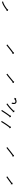

<svg xmlns="http://www.w3.org/2000/svg" viewBox="1516 -1815 311 3383"><g transform="rotate(90 1671.5 -123.5)"><path d="M8.2 -23C7.5 -23 6.9 -22.9 6.3 -22.8L10.7 -3.2C10.9 -3.3 10.1 -3.1 10.2 -3.1C10.2 -3.1 10.3 -3.1 10.4 -3.1C10.4 -3.1 10.5 -3.2 10.5 -3.2C12.2 -3.4 13.8 -3.7 15.4 -4C15.4 -4 15.5 -4 15.5 -4C15.6 -4 15.7 -4 15.7 -4C18.3 -4.6 20.9 -5.2 23.6 -5.9C23.6 -5.9 23.6 -5.9 23.7 -5.9C23.7 -5.9 23.8 -6 23.8 -6C27.2 -7 30.7 -8 34.1 -9.2C34.1 -9.2 34.1 -9.2 34.2 -9.2C34.2 -9.2 34.3 -9.3 34.3 -9.3C38.3 -10.7 42.3 -12.3 46.3 -13.9C46.3 -13.9 46.3 -13.9 46.4 -13.9C46.4 -13.9 46.5 -14 46.5 -14C50.9 -15.9 55.3 -17.8 59.7 -19.9C59.7 -19.9 59.7 -19.9 59.8 -19.9C59.8 -20 59.9 -20 59.9 -20C64.5 -22.3 69.2 -24.6 73.8 -27.1C73.8 -27.1 73.8 -27.1 73.8 -27.1C73.9 -27.1 73.9 -27.1 73.9 -27.1C78.6 -29.7 83.3 -32.4 88 -35.1C88 -35.1 88 -35.1 88 -35.1C88.1 -35.1 88.1 -35.1 88.1 -35.1C92.7 -37.9 97.3 -40.7 101.9 -43.6C101.9 -43.6 101.9 -43.6 102 -43.6C102 -43.6 102 -43.7 102 -43.7C106.4 -46.5 110.8 -49.4 115.2 -52.3C115.2 -52.3 115.2 -52.3 115.2 -52.3C115.2 -52.3 115.2 -52.4 115.2 -52.4C119.3 -55.1 123.3 -57.9 127.3 -60.8C127.3 -60.8 127.4 -60.8 127.4 -60.8C127.4 -60.8 127.4 -60.8 127.4 -60.8C131 -63.4 134.6 -66 138.1 -68.6C138.1 -68.6 138.1 -68.6 138.1 -68.6C138.1 -68.6 138.1 -68.6 138.1 -68.6C141.1 -70.9 144.1 -73.1 147.1 -75.4L147.1 -75.4L147.1 -75.4C149.4 -77.2 151.7 -78.9 153.9 -80.7L153.9 -80.7L153.9 -80.7C155.4 -81.9 156.9 -83 158.3 -84.2L158.3 -84.2L158.3 -84.2C158.8 -84.6 159.3 -85 159.9 -85.4L168.1 -75.1L171.7 -107.7L139.1 -111.3L147.4 -101C146.9 -100.6 146.3 -100.2 145.8 -99.8L145.8 -99.8L145.8 -99.8C144.4 -98.7 143 -97.6 141.6 -96.4L141.6 -96.5L141.6 -96.5C139.4 -94.7 137.1 -93 134.9 -91.3L134.9 -91.3L134.9 -91.3C132 -89.1 129.1 -86.9 126.2 -84.7C126.2 -84.7 126.2 -84.7 126.2 -84.7C126.2 -84.7 126.2 -84.7 126.2 -84.7C122.7 -82.1 119.2 -79.6 115.7 -77.1C115.7 -77.1 115.7 -77.1 115.8 -77.1C115.8 -77.1 115.8 -77.1 115.8 -77.1C111.9 -74.3 107.9 -71.6 104 -68.9C104 -68.9 104 -68.9 104 -68.9C104 -68.9 104 -68.9 104 -68.9C99.8 -66.1 95.5 -63.2 91.2 -60.5C91.2 -60.5 91.2 -60.5 91.2 -60.5C91.3 -60.5 91.3 -60.5 91.3 -60.5C86.8 -57.7 82.3 -55 77.8 -52.3C77.8 -52.3 77.9 -52.3 77.9 -52.3C77.9 -52.3 77.9 -52.4 77.9 -52.4C73.4 -49.7 68.9 -47.2 64.3 -44.7C64.3 -44.7 64.3 -44.7 64.4 -44.7C64.4 -44.7 64.4 -44.7 64.4 -44.7C60 -42.4 55.6 -40.1 51.1 -37.9C51.1 -37.9 51.1 -38 51.1 -38C51.2 -38 51.2 -38 51.2 -38C47 -36.1 42.8 -34.2 38.6 -32.3C38.6 -32.3 38.6 -32.4 38.7 -32.4C38.7 -32.4 38.8 -32.4 38.8 -32.4C35 -30.9 31.3 -29.4 27.5 -28.1C27.5 -28.1 27.5 -28.1 27.6 -28.1C27.6 -28.1 27.7 -28.1 27.7 -28.1C24.5 -27.1 21.4 -26.1 18.2 -25.2C18.2 -25.2 18.3 -25.2 18.3 -25.2C18.4 -25.2 18.5 -25.2 18.5 -25.2C16.2 -24.6 13.8 -24.1 11.5 -23.6C11.5 -23.6 11.6 -23.6 11.6 -23.6C11.7 -23.6 11.8 -23.6 11.8 -23.6C10.5 -23.4 9.2 -23.2 7.9 -23C7.9 -23 8 -23 8.1 -23C8.1 -23 8.2 -23 8.2 -23Z M765.2 -98.6C764.7 -98.2 764.2 -97.9 763.7 -97.5L775.2 -81.1C775.7 -81.5 776.2 -81.8 776.7 -82.2L776.7 -82.2L776.8 -82.2C778.3 -83.3 779.7 -84.4 781.2 -85.4C781.2 -85.4 781.2 -85.4 781.2 -85.5C781.2 -85.5 781.3 -85.5 781.3 -85.5C783.6 -87.2 785.9 -88.9 788.2 -90.6C788.2 -90.6 788.2 -90.6 788.2 -90.6C788.2 -90.6 788.2 -90.6 788.2 -90.6C791.2 -92.9 794.1 -95.2 797.1 -97.5L797.1 -97.5L797.1 -97.5C800.6 -100.2 804.1 -103 807.6 -105.7L807.6 -105.7L807.6 -105.7C811.5 -108.8 815.4 -111.9 819.3 -115C823.5 -118.3 827.6 -121.7 831.8 -125C836.1 -128.4 840.4 -131.9 844.7 -135.3L844.7 -135.3L844.7 -135.3C849.1 -138.7 853.4 -142.1 857.8 -145.5L857.8 -145.5L857.7 -145.5C862 -148.7 866.2 -152 870.5 -155.3L870.5 -155.3L870.4 -155.2C874.4 -158.3 878.4 -161.3 882.5 -164.3L882.4 -164.3L882.4 -164.3C886 -167 889.7 -169.6 893.3 -172.3L893.3 -172.3L893.3 -172.3C896.3 -174.5 899.4 -176.7 902.5 -178.9L902.5 -178.9L902.5 -178.9C904.9 -180.6 907.3 -182.3 909.7 -184L909.7 -184L909.7 -184C911.2 -185.1 912.8 -186.1 914.3 -187.2L914.3 -187.2L914.3 -187.2C914.9 -187.6 915.4 -188 916 -188.3L923.4 -177.5L929.4 -209.7L897.2 -215.7L904.6 -204.8C904.1 -204.4 903.5 -204.1 903 -203.7L903 -203.7L902.9 -203.7C901.4 -202.6 899.8 -201.5 898.2 -200.4L898.2 -200.4L898.2 -200.4C895.8 -198.7 893.3 -197 890.9 -195.2L890.9 -195.2L890.9 -195.2C887.7 -193 884.6 -190.7 881.5 -188.5L881.5 -188.4L881.5 -188.4C877.8 -185.8 874.1 -183.1 870.5 -180.3L870.5 -180.3L870.5 -180.3C866.4 -177.3 862.4 -174.2 858.3 -171.2L858.3 -171.2L858.3 -171.2C854 -167.9 849.8 -164.6 845.5 -161.3L845.5 -161.3L845.5 -161.3C841.1 -157.8 836.7 -154.4 832.4 -151L832.3 -151L832.3 -151C828 -147.5 823.7 -144.1 819.3 -140.6C815.1 -137.3 811 -134 806.8 -130.7C802.9 -127.6 799.1 -124.5 795.2 -121.4L795.2 -121.4L795.2 -121.4C791.7 -118.7 788.3 -116 784.8 -113.2L784.8 -113.3L784.8 -113.3C781.9 -111 779 -108.8 776.1 -106.5C776.1 -106.5 776.1 -106.6 776.1 -106.6C776.1 -106.6 776.1 -106.6 776.1 -106.6C773.9 -104.9 771.7 -103.2 769.4 -101.6C769.4 -101.6 769.4 -101.6 769.4 -101.6C769.5 -101.6 769.5 -101.6 769.5 -101.6C768.1 -100.6 766.6 -99.6 765.2 -98.6L765.2 -98.6Z M1280.3 -98.6C1279.7 -98.2 1279.2 -97.9 1278.7 -97.5L1290.2 -81.1C1290.7 -81.5 1291.2 -81.9 1291.7 -82.2L1291.8 -82.2L1291.8 -82.2C1293.3 -83.3 1294.8 -84.4 1296.3 -85.4L1296.3 -85.5L1296.3 -85.5C1298.6 -87.1 1301 -88.8 1303.3 -90.5L1303.3 -90.6L1303.3 -90.6C1306.3 -92.8 1309.3 -95 1312.3 -97.3L1312.3 -97.3L1312.3 -97.3C1315.8 -100 1319.3 -102.7 1322.8 -105.4L1322.8 -105.4L1322.9 -105.5C1326.8 -108.5 1330.6 -111.6 1334.5 -114.7L1334.5 -114.7L1334.5 -114.7C1338.7 -118 1342.8 -121.4 1346.9 -124.7L1346.9 -124.7L1346.9 -124.7C1351.2 -128.2 1355.5 -131.7 1359.7 -135.1L1359.7 -135.1L1359.7 -135.1C1364 -138.6 1368.2 -142.1 1372.4 -145.6C1376.6 -149 1380.7 -152.4 1384.8 -155.8C1388.7 -159 1392.5 -162.1 1396.4 -165.3L1396.4 -165.3L1396.4 -165.3C1399.8 -168.1 1403.3 -170.9 1406.8 -173.7L1406.8 -173.7L1406.8 -173.7C1409.8 -176.1 1412.7 -178.5 1415.7 -180.8L1415.7 -180.8L1415.7 -180.8C1417.9 -182.6 1420.2 -184.4 1422.5 -186.3L1422.5 -186.3L1422.5 -186.2C1424 -187.4 1425.5 -188.6 1427 -189.7L1427 -189.7L1427 -189.7C1427.5 -190.1 1428 -190.5 1428.6 -191L1436.6 -180.6L1440.7 -213.1L1408.2 -217.1L1416.3 -206.7C1415.7 -206.3 1415.2 -205.9 1414.7 -205.5L1414.7 -205.5L1414.7 -205.5C1413.2 -204.3 1411.7 -203.2 1410.2 -202L1410.2 -202L1410.2 -202C1407.8 -200.1 1405.5 -198.3 1403.2 -196.5L1403.2 -196.5L1403.2 -196.5C1400.2 -194.1 1397.2 -191.7 1394.3 -189.3L1394.3 -189.3L1394.2 -189.3C1390.7 -186.5 1387.2 -183.6 1383.8 -180.8L1383.7 -180.8L1383.7 -180.8C1379.9 -177.6 1376 -174.4 1372.1 -171.2C1368 -167.9 1363.8 -164.5 1359.7 -161.1C1355.5 -157.6 1351.2 -154.1 1347 -150.6L1347 -150.6L1347 -150.6C1342.8 -147.1 1338.6 -143.7 1334.3 -140.2L1334.3 -140.2L1334.3 -140.2C1330.2 -136.9 1326.1 -133.6 1322 -130.3L1322 -130.3L1322 -130.3C1318.2 -127.3 1314.4 -124.2 1310.5 -121.2L1310.5 -121.2L1310.5 -121.2C1307.1 -118.5 1303.6 -115.9 1300.2 -113.2L1300.2 -113.2L1300.2 -113.2C1297.3 -111 1294.3 -108.8 1291.4 -106.6L1291.4 -106.6L1291.4 -106.7C1289.2 -105 1286.9 -103.3 1284.6 -101.7L1284.6 -101.7L1284.7 -101.7C1283.2 -100.7 1281.7 -99.6 1280.3 -98.6L1280.3 -98.6ZM1787.8 -180.5C1787.6 -180 1787.5 -179.5 1787.3 -178.9L1806.3 -172.6C1806.5 -173.2 1806.7 -173.8 1806.8 -174.4C1806.8 -174.4 1806.8 -174.4 1806.9 -174.4C1806.9 -174.4 1806.9 -174.5 1806.9 -174.5C1807.4 -176.1 1807.9 -177.8 1808.4 -179.5C1808.4 -179.5 1808.4 -179.6 1808.4 -179.6C1808.4 -179.6 1808.4 -179.7 1808.4 -179.7C1809.1 -182.3 1809.8 -185 1810.3 -187.6C1810.3 -187.6 1810.4 -187.7 1810.4 -187.8C1810.4 -187.8 1810.4 -187.9 1810.4 -187.9C1811.1 -191.4 1811.6 -194.8 1812.1 -198.3C1812.1 -198.3 1812.1 -198.4 1812.1 -198.5C1812.1 -198.6 1812.1 -198.7 1812.1 -198.7C1812.5 -202.8 1812.7 -206.9 1812.8 -211C1812.8 -211 1812.8 -211.1 1812.8 -211.2C1812.8 -211.4 1812.8 -211.5 1812.8 -211.5C1812.6 -215.9 1812.1 -220.4 1811.4 -224.8C1811.4 -224.8 1811.4 -225 1811.3 -225.2C1811.3 -225.4 1811.3 -225.5 1811.3 -225.5C1810.2 -229.9 1808.7 -234.2 1806.9 -238.4C1806.8 -238.4 1806.7 -238.6 1806.6 -238.9C1806.4 -239.1 1806.3 -239.4 1806.3 -239.4C1804 -243.1 1801.3 -246.6 1798.1 -249.6C1798 -249.6 1797.8 -249.9 1797.5 -250.1C1797.3 -250.3 1797 -250.5 1797 -250.5C1793.4 -253.1 1789.4 -255.2 1785.2 -256.7C1785.2 -256.7 1785 -256.8 1784.7 -256.9C1784.5 -257 1784.2 -257.1 1784.2 -257.1C1779.8 -258.2 1775.2 -259 1770.6 -259.4C1770.6 -259.4 1770.5 -259.4 1770.3 -259.4C1770.1 -259.4 1770 -259.4 1770 -259.4C1765.5 -259.5 1761.1 -259.2 1756.8 -258.6C1756.8 -258.6 1756.6 -258.6 1756.5 -258.6C1756.3 -258.5 1756.2 -258.5 1756.2 -258.5C1752.2 -257.7 1748.2 -256.8 1744.2 -255.6C1744.2 -255.6 1744.2 -255.6 1744.1 -255.6C1744 -255.6 1743.9 -255.5 1743.9 -255.5C1740.6 -254.5 1737.2 -253.3 1733.9 -252C1733.9 -252 1733.9 -252 1733.8 -252C1733.8 -251.9 1733.7 -251.9 1733.7 -251.9C1731.2 -250.9 1728.6 -249.8 1726.1 -248.6C1726.1 -248.6 1726.1 -248.6 1726.1 -248.6C1726 -248.6 1726 -248.6 1726 -248.6C1724.4 -247.8 1722.8 -247 1721.2 -246.2C1721.2 -246.2 1721.2 -246.2 1721.2 -246.2C1721.2 -246.2 1721.1 -246.2 1721.1 -246.2C1720.6 -245.9 1720 -245.6 1719.5 -245.3L1713.4 -257L1703.6 -225.7L1734.8 -215.9L1728.7 -227.6C1729.3 -227.9 1729.8 -228.1 1730.3 -228.4C1730.3 -228.4 1730.3 -228.4 1730.3 -228.4C1730.3 -228.4 1730.2 -228.4 1730.2 -228.4C1731.7 -229.1 1733.2 -229.8 1734.6 -230.5C1734.6 -230.5 1734.6 -230.5 1734.6 -230.5C1734.5 -230.5 1734.5 -230.4 1734.5 -230.4C1736.8 -231.5 1739.1 -232.5 1741.4 -233.4C1741.4 -233.4 1741.3 -233.4 1741.3 -233.4C1741.2 -233.4 1741.1 -233.3 1741.1 -233.3C1744.1 -234.5 1747.1 -235.5 1750.1 -236.5C1750.1 -236.5 1750 -236.5 1749.9 -236.5C1749.8 -236.4 1749.8 -236.4 1749.8 -236.4C1753.1 -237.4 1756.6 -238.2 1760 -238.9C1760 -238.9 1759.9 -238.9 1759.8 -238.8C1759.6 -238.8 1759.5 -238.8 1759.5 -238.8C1762.8 -239.3 1766.2 -239.5 1769.6 -239.4C1769.6 -239.4 1769.4 -239.4 1769.3 -239.4C1769.1 -239.4 1768.9 -239.4 1768.9 -239.4C1772.4 -239.1 1775.8 -238.6 1779.1 -237.7C1779.1 -237.7 1778.9 -237.8 1778.6 -237.9C1778.4 -238 1778.1 -238.1 1778.1 -238.1C1780.7 -237.1 1783.1 -235.8 1785.4 -234.2C1785.4 -234.2 1785.1 -234.4 1784.8 -234.7C1784.6 -234.9 1784.3 -235.1 1784.3 -235.1C1786.2 -233.3 1787.9 -231.2 1789.2 -229C1789.2 -229 1789.1 -229.2 1789 -229.5C1788.8 -229.7 1788.7 -230 1788.7 -230C1790 -227 1791.1 -223.9 1791.8 -220.8C1791.8 -220.8 1791.8 -221 1791.8 -221.2C1791.7 -221.4 1791.7 -221.5 1791.7 -221.5C1792.3 -218 1792.6 -214.3 1792.8 -210.7C1792.8 -210.7 1792.8 -210.8 1792.8 -211C1792.8 -211.1 1792.8 -211.2 1792.8 -211.2C1792.7 -207.7 1792.5 -204.1 1792.2 -200.6C1792.2 -200.6 1792.2 -200.7 1792.2 -200.8C1792.2 -200.9 1792.2 -200.9 1792.2 -200.9C1791.8 -197.8 1791.4 -194.8 1790.8 -191.7C1790.8 -191.7 1790.8 -191.8 1790.8 -191.8C1790.8 -191.9 1790.8 -191.9 1790.8 -191.9C1790.3 -189.6 1789.7 -187.2 1789.1 -184.8C1789.1 -184.8 1789.1 -184.9 1789.1 -184.9C1789.1 -184.9 1789.1 -185 1789.1 -185C1788.7 -183.5 1788.3 -182 1787.8 -180.5C1787.8 -180.5 1787.8 -180.5 1787.8 -180.5C1787.8 -180.5 1787.8 -180.5 1787.8 -180.5Z M1804.3 -98.6C1803.8 -98.3 1803.2 -97.9 1802.7 -97.5L1814.1 -81.1C1814.7 -81.5 1815.2 -81.9 1815.8 -82.2L1815.8 -82.2L1815.8 -82.2C1817.3 -83.3 1818.8 -84.4 1820.3 -85.4L1820.3 -85.5L1820.3 -85.5C1822.7 -87.1 1825 -88.8 1827.4 -90.5L1827.4 -90.5L1827.4 -90.5C1830.4 -92.7 1833.4 -94.9 1836.4 -97.2C1836.4 -97.2 1836.4 -97.2 1836.4 -97.2C1836.4 -97.2 1836.5 -97.2 1836.5 -97.2C1840 -99.9 1843.5 -102.5 1847 -105.2C1847 -105.2 1847 -105.2 1847 -105.2C1847 -105.2 1847.1 -105.3 1847.1 -105.3C1851 -108.3 1854.8 -111.3 1858.7 -114.4C1858.7 -114.4 1858.7 -114.4 1858.7 -114.4C1858.7 -114.4 1858.7 -114.5 1858.7 -114.5C1862.8 -117.8 1866.9 -121.1 1870.9 -124.5C1870.9 -124.5 1871 -124.5 1871 -124.5C1871 -124.5 1871 -124.5 1871 -124.5C1875.2 -128.1 1879.3 -131.6 1883.4 -135.2C1883.4 -135.2 1883.4 -135.2 1883.4 -135.2C1883.4 -135.2 1883.4 -135.2 1883.4 -135.2C1887.5 -138.8 1891.6 -142.5 1895.6 -146.1C1895.6 -146.1 1895.6 -146.1 1895.6 -146.2C1895.6 -146.2 1895.6 -146.2 1895.6 -146.2C1899.5 -149.8 1903.4 -153.4 1907.2 -157C1907.2 -157 1907.2 -157 1907.2 -157C1907.2 -157 1907.2 -157 1907.2 -157C1910.8 -160.5 1914.3 -163.9 1917.8 -167.4C1917.8 -167.4 1917.8 -167.4 1917.9 -167.4C1917.9 -167.4 1917.9 -167.4 1917.9 -167.4C1921 -170.5 1924.1 -173.7 1927.2 -176.8L1927.2 -176.8L1927.3 -176.9C1929.9 -179.5 1932.5 -182.2 1935 -184.9L1935.1 -184.9L1935.1 -184.9C1937.1 -187 1939 -189.1 1941 -191.2L1941 -191.2L1941 -191.3C1942.3 -192.6 1943.6 -194 1944.9 -195.3C1945.3 -195.8 1945.8 -196.3 1946.2 -196.8L1955.9 -187.8L1954.7 -220.6L1921.9 -219.4L1931.6 -210.4C1931.1 -209.9 1930.7 -209.5 1930.2 -209C1929 -207.6 1927.7 -206.3 1926.5 -204.9L1926.5 -204.9L1926.5 -205C1924.5 -202.9 1922.5 -200.8 1920.6 -198.7L1920.6 -198.7L1920.6 -198.8C1918.1 -196.1 1915.5 -193.4 1912.9 -190.8L1912.9 -190.8L1912.9 -190.8C1909.9 -187.7 1906.8 -184.6 1903.7 -181.6C1903.7 -181.6 1903.8 -181.6 1903.8 -181.6C1903.8 -181.6 1903.8 -181.6 1903.8 -181.6C1900.3 -178.2 1896.9 -174.8 1893.4 -171.4C1893.4 -171.4 1893.4 -171.5 1893.4 -171.5C1893.4 -171.5 1893.4 -171.5 1893.4 -171.5C1889.7 -167.9 1885.9 -164.4 1882.1 -160.9C1882.1 -160.9 1882.1 -160.9 1882.1 -160.9C1882.1 -160.9 1882.1 -160.9 1882.1 -160.9C1878.2 -157.3 1874.2 -153.8 1870.2 -150.2C1870.2 -150.2 1870.2 -150.2 1870.2 -150.2C1870.2 -150.2 1870.3 -150.3 1870.3 -150.3C1866.2 -146.8 1862.2 -143.3 1858.1 -139.8C1858.1 -139.8 1858.1 -139.8 1858.1 -139.8C1858.1 -139.9 1858.1 -139.9 1858.1 -139.9C1854.2 -136.5 1850.2 -133.3 1846.1 -130C1846.1 -130 1846.2 -130 1846.2 -130C1846.2 -130 1846.2 -130 1846.2 -130C1842.4 -127 1838.6 -124 1834.8 -121C1834.8 -121 1834.8 -121 1834.8 -121.1C1834.8 -121.1 1834.8 -121.1 1834.8 -121.1C1831.4 -118.4 1827.9 -115.8 1824.4 -113.2C1824.4 -113.2 1824.5 -113.2 1824.5 -113.2C1824.5 -113.2 1824.5 -113.2 1824.5 -113.2C1821.5 -111 1818.6 -108.9 1815.6 -106.7L1815.6 -106.7L1815.6 -106.7C1813.3 -105.1 1811 -103.4 1808.7 -101.8L1808.8 -101.8L1808.8 -101.8C1807.3 -100.7 1805.8 -99.7 1804.3 -98.6L1804.3 -98.6ZM1918.6 -3.8C1918.2 -3.3 1917.8 -2.8 1917.5 -2.3L1933.9 9.1C1934.3 8.6 1934.6 8.1 1935 7.5L1935 7.5L1935 7.5C1936.1 6 1937.1 4.5 1938.1 2.9L1938.2 2.9L1938.2 2.9C1939.8 0.5 1941.4 -1.9 1943 -4.3L1943 -4.3L1943 -4.3C1945 -7.4 1947.1 -10.6 1949.2 -13.7L1949.2 -13.7L1949.2 -13.7C1951.6 -17.5 1954 -21.2 1956.5 -25C1959.2 -29.1 1961.9 -33.3 1964.6 -37.5L1964.6 -37.5L1964.6 -37.5C1967.5 -42 1970.5 -46.4 1973.4 -50.9L1973.4 -50.9L1973.4 -50.9C1976.5 -55.5 1979.5 -60.1 1982.6 -64.7L1982.6 -64.7L1982.6 -64.6C1985.7 -69.2 1988.8 -73.8 1992 -78.4L1991.9 -78.3L1991.9 -78.3C1995 -82.7 1998.1 -87.1 2001.2 -91.5L2001.2 -91.5L2001.2 -91.5C2004.1 -95.5 2007 -99.6 2010 -103.7L2010 -103.7L2010 -103.6C2012.6 -107.3 2015.3 -110.9 2018 -114.5L2018 -114.5L2018 -114.4C2020.3 -117.5 2022.6 -120.5 2024.9 -123.5L2024.9 -123.5L2024.9 -123.5C2026.7 -125.8 2028.5 -128.1 2030.4 -130.4L2030.4 -130.4L2030.3 -130.4C2031.5 -131.9 2032.7 -133.4 2033.9 -134.8L2033.9 -134.8L2033.9 -134.8C2034.3 -135.3 2034.7 -135.9 2035.2 -136.4L2045.4 -128.1L2042 -160.7L2009.4 -157.3L2019.6 -149C2019.2 -148.4 2018.8 -147.9 2018.3 -147.4L2018.3 -147.4L2018.3 -147.4C2017.1 -145.9 2015.9 -144.4 2014.7 -142.9L2014.7 -142.8L2014.7 -142.8C2012.8 -140.5 2011 -138.1 2009.1 -135.8L2009.1 -135.8L2009.1 -135.8C2006.8 -132.7 2004.4 -129.6 2002.1 -126.5L2002 -126.5L2002 -126.5C1999.3 -122.8 1996.6 -119.2 1993.9 -115.5L1993.8 -115.5L1993.8 -115.5C1990.8 -111.4 1987.8 -107.2 1984.9 -103.1L1984.9 -103.1L1984.9 -103.1C1981.7 -98.6 1978.6 -94.2 1975.5 -89.7L1975.5 -89.7L1975.5 -89.7C1972.3 -85.1 1969.2 -80.5 1966 -75.9L1966 -75.8L1966 -75.8C1962.9 -71.2 1959.8 -66.6 1956.7 -61.9L1956.7 -61.9L1956.7 -61.9C1953.8 -57.4 1950.8 -52.9 1947.9 -48.4L1947.9 -48.4L1947.9 -48.4C1945.1 -44.2 1942.4 -40 1939.7 -35.9C1937.3 -32.1 1934.8 -28.4 1932.4 -24.6L1932.4 -24.7L1932.4 -24.7C1930.4 -21.5 1928.3 -18.4 1926.3 -15.3L1926.3 -15.3L1926.3 -15.3C1924.7 -13 1923.1 -10.6 1921.6 -8.2L1921.6 -8.3L1921.6 -8.3C1920.6 -6.8 1919.6 -5.3 1918.5 -3.8L1918.6 -3.8ZM2112.2 0C2111.8 0.6 2111.5 1.2 2111.2 1.7L2128.3 12C2128.7 11.4 2129 10.8 2129.4 10.3C2130.3 8.7 2131.3 7 2132.3 5.4L2132.3 5.4L2132.3 5.4C2133.8 2.9 2135.3 0.4 2136.8 -2.1L2136.8 -2.1L2136.8 -2C2138.8 -5.3 2140.7 -8.5 2142.7 -11.7L2142.7 -11.7L2142.7 -11.7C2145.1 -15.5 2147.4 -19.4 2149.8 -23.2L2149.8 -23.1L2149.8 -23.1C2152.5 -27.4 2155.1 -31.6 2157.8 -35.8L2157.8 -35.8L2157.8 -35.8C2160.7 -40.3 2163.6 -44.8 2166.5 -49.3L2166.5 -49.3L2166.5 -49.3C2169.6 -53.9 2172.6 -58.5 2175.7 -63.1L2175.7 -63.1L2175.7 -63.1C2178.8 -67.7 2181.9 -72.3 2185 -76.8L2185 -76.8L2185 -76.8C2188.1 -81.2 2191.1 -85.6 2194.2 -90L2194.2 -89.9L2194.2 -89.9C2197.1 -94 2200.1 -98.1 2203 -102.1L2203 -102.1L2203 -102.1C2205.7 -105.7 2208.4 -109.3 2211.1 -113L2211.1 -112.9L2211 -112.9C2213.3 -116 2215.7 -119 2218 -122L2218 -122L2218 -122C2219.8 -124.3 2221.6 -126.6 2223.4 -128.9L2223.4 -128.9L2223.4 -128.9C2224.5 -130.4 2225.7 -131.8 2226.9 -133.3L2226.9 -133.3L2226.9 -133.3C2227.3 -133.8 2227.7 -134.4 2228.1 -134.9L2238.4 -126.6L2234.9 -159.2L2202.3 -155.7L2212.6 -147.4C2212.1 -146.9 2211.7 -146.4 2211.3 -145.8L2211.3 -145.8L2211.3 -145.8C2210.1 -144.3 2208.9 -142.8 2207.7 -141.3L2207.7 -141.3L2207.7 -141.3C2205.8 -138.9 2204 -136.6 2202.2 -134.2L2202.1 -134.2L2202.1 -134.2C2199.8 -131.1 2197.4 -128.1 2195.1 -125L2195.1 -125L2195.1 -125C2192.3 -121.3 2189.6 -117.6 2186.9 -114L2186.9 -113.9L2186.9 -113.9C2183.9 -109.8 2180.9 -105.7 2177.9 -101.6L2177.9 -101.5L2177.9 -101.5C2174.8 -97.1 2171.7 -92.6 2168.6 -88.2L2168.6 -88.2L2168.5 -88.1C2165.4 -83.5 2162.2 -78.9 2159.1 -74.3L2159.1 -74.3L2159.1 -74.2C2156 -69.6 2152.9 -64.9 2149.8 -60.3L2149.8 -60.2L2149.8 -60.2C2146.8 -55.7 2143.9 -51.2 2141 -46.6L2141 -46.6L2141 -46.6C2138.2 -42.3 2135.5 -38.1 2132.9 -33.8L2132.8 -33.8L2132.8 -33.8C2130.4 -29.9 2128.1 -26.1 2125.7 -22.2L2125.7 -22.2L2125.7 -22.2C2123.7 -19 2121.7 -15.7 2119.7 -12.4L2119.7 -12.4L2119.7 -12.4C2118.2 -9.9 2116.6 -7.4 2115.1 -4.9L2115.1 -4.9L2115.1 -4.9C2114.1 -3.2 2113.2 -1.6 2112.2 0Z M2574.2 -98.6C2573.7 -98.2 2573.2 -97.9 2572.7 -97.5L2584.2 -81.1C2584.7 -81.5 2585.2 -81.8 2585.7 -82.2L2585.7 -82.2L2585.8 -82.2C2587.3 -83.3 2588.7 -84.4 2590.2 -85.4C2590.2 -85.4 2590.2 -85.4 2590.2 -85.5C2590.2 -85.5 2590.3 -85.5 2590.3 -85.5C2592.6 -87.2 2594.9 -88.9 2597.2 -90.6C2597.2 -90.6 2597.2 -90.6 2597.2 -90.6C2597.2 -90.6 2597.2 -90.6 2597.2 -90.6C2600.2 -92.9 2603.1 -95.2 2606.1 -97.5L2606.1 -97.5L2606.1 -97.5C2609.6 -100.2 2613.1 -103 2616.6 -105.7L2616.6 -105.7L2616.6 -105.7C2620.5 -108.8 2624.4 -111.9 2628.3 -115C2632.5 -118.3 2636.6 -121.7 2640.8 -125C2645.1 -128.4 2649.4 -131.9 2653.7 -135.3L2653.7 -135.3L2653.7 -135.3C2658.1 -138.7 2662.4 -142.1 2666.8 -145.5L2666.8 -145.5L2666.7 -145.5C2671 -148.7 2675.2 -152 2679.5 -155.3L2679.5 -155.3L2679.4 -155.2C2683.4 -158.3 2687.4 -161.3 2691.5 -164.3L2691.4 -164.3L2691.4 -164.3C2695 -167 2698.7 -169.6 2702.3 -172.3L2702.3 -172.3L2702.3 -172.3C2705.3 -174.5 2708.4 -176.7 2711.5 -178.9L2711.5 -178.9L2711.5 -178.9C2713.9 -180.6 2716.3 -182.3 2718.7 -184L2718.7 -184L2718.7 -184C2720.2 -185.1 2721.8 -186.1 2723.3 -187.2L2723.3 -187.2L2723.3 -187.2C2723.9 -187.6 2724.4 -188 2725 -188.3L2732.4 -177.5L2738.4 -209.7L2706.2 -215.7L2713.6 -204.8C2713.1 -204.4 2712.5 -204.1 2712 -203.7L2712 -203.7L2711.9 -203.7C2710.4 -202.6 2708.8 -201.5 2707.2 -200.4L2707.2 -200.4L2707.2 -200.4C2704.8 -198.7 2702.3 -197 2699.9 -195.2L2699.9 -195.2L2699.9 -195.2C2696.7 -193 2693.6 -190.7 2690.5 -188.5L2690.5 -188.4L2690.5 -188.4C2686.8 -185.8 2683.1 -183.1 2679.5 -180.3L2679.5 -180.3L2679.5 -180.3C2675.4 -177.3 2671.4 -174.2 2667.3 -171.2L2667.3 -171.2L2667.3 -171.2C2663 -167.9 2658.8 -164.6 2654.5 -161.3L2654.5 -161.3L2654.5 -161.3C2650.1 -157.8 2645.7 -154.4 2641.4 -151L2641.3 -151L2641.3 -151C2637 -147.5 2632.7 -144.1 2628.3 -140.6C2624.1 -137.3 2620 -134 2615.8 -130.7C2611.9 -127.6 2608.1 -124.5 2604.2 -121.4L2604.2 -121.4L2604.2 -121.4C2600.7 -118.7 2597.3 -116 2593.8 -113.2L2593.8 -113.3L2593.8 -113.3C2590.9 -111 2588 -108.8 2585.1 -106.5C2585.1 -106.5 2585.1 -106.6 2585.1 -106.6C2585.1 -106.6 2585.1 -106.6 2585.1 -106.6C2582.9 -104.9 2580.7 -103.2 2578.4 -101.6C2578.4 -101.6 2578.4 -101.6 2578.4 -101.6C2578.5 -101.6 2578.5 -101.6 2578.5 -101.6C2577.1 -100.6 2575.6 -99.6 2574.2 -98.6L2574.2 -98.6Z M3088.8 -97C3088.4 -96.7 3088 -96.4 3087.5 -96L3099.1 -79.7C3099.5 -80.1 3100 -80.4 3100.4 -80.7C3101.7 -81.6 3102.9 -82.5 3104.2 -83.4C3106.1 -84.7 3108.1 -86.1 3110 -87.5C3112.5 -89.3 3115.1 -91.1 3117.6 -92.9C3120.6 -95 3123.6 -97.1 3126.5 -99.2C3129.9 -101.6 3133.2 -104 3136.5 -106.3C3140.1 -108.9 3143.6 -111.4 3147.2 -113.9C3150.8 -116.6 3154.5 -119.2 3158.2 -121.8C3161.8 -124.4 3165.5 -127.1 3169.1 -129.7L3169.1 -129.7L3169.1 -129.7C3172.7 -132.3 3176.2 -134.8 3179.7 -137.4L3179.7 -137.4L3179.7 -137.4C3183 -139.8 3186.3 -142.2 3189.6 -144.6L3189.6 -144.6L3189.6 -144.6C3192.6 -146.8 3195.5 -149 3198.4 -151.1L3198.4 -151.1L3198.4 -151.1C3200.9 -153 3203.4 -154.8 3205.9 -156.7C3207.8 -158.1 3209.7 -159.5 3211.6 -160.9C3212.8 -161.8 3214.1 -162.8 3215.3 -163.7C3215.7 -164 3216.2 -164.3 3216.6 -164.6L3224.5 -154.1L3229.1 -186.6L3196.7 -191.2L3204.6 -180.6C3204.2 -180.3 3203.7 -180 3203.3 -179.7C3202.1 -178.8 3200.9 -177.8 3199.6 -176.9C3197.7 -175.5 3195.9 -174.1 3194 -172.7C3191.5 -170.9 3189 -169 3186.6 -167.2L3186.6 -167.2L3186.6 -167.2C3183.6 -165.1 3180.7 -162.9 3177.8 -160.8L3177.8 -160.8L3177.8 -160.8C3174.5 -158.4 3171.2 -156 3168 -153.6L3168 -153.6L3168 -153.6C3164.4 -151 3160.9 -148.5 3157.4 -145.9L3157.4 -145.9L3157.4 -145.9C3153.8 -143.3 3150.1 -140.7 3146.5 -138.1C3142.8 -135.4 3139.2 -132.8 3135.6 -130.2C3132 -127.7 3128.5 -125.1 3124.9 -122.6C3121.6 -120.2 3118.3 -117.9 3115 -115.5C3112 -113.4 3109 -111.3 3106 -109.2C3103.5 -107.4 3101 -105.6 3098.5 -103.8C3096.5 -102.4 3094.6 -101 3092.6 -99.7C3091.4 -98.8 3090.1 -97.9 3088.8 -97Z"/></g></svg>

Font: FRB American Cursive Just Arrows Semibold
Style: Italic
Weight: 600
Italic angle: -25°
Version: Version 2.0;Modular Font Editor K font №1